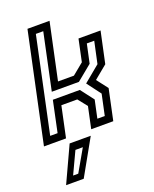

<svg xmlns="http://www.w3.org/2000/svg" viewBox="-185 -796 928 1157"><g transform="rotate(-20 279.0 -217.5)"><path d="M-12 0 137 -700H278.5L201.5 -339H303.5L376 -398.5L406 -540H547.5L504.5 -339L419.5 -269L474.5 -197.5L432.5 0H291L320.5 -138.5L273.5 -197.5H171.5L129.5 0ZM45 -47H92.5L134.5 -246H307.5L372 -161.5L347.5 -47H395L423.5 -180.5L356.5 -269.5L460.5 -355.5L490.5 -495H443L417 -374L319 -293.5H145L221.5 -654H174ZM33.5 265 139.5 36H275L146.5 265ZM93 225H126L206.5 84.5H159Z"/></g></svg>

Font: Tourney Medium
Style: Italic
Weight: 500
Italic angle: -12°
Version: Version 1.015